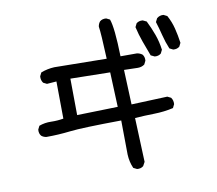

<svg xmlns="http://www.w3.org/2000/svg" viewBox="-88 -870 1176 1042"><g transform="rotate(-10 500.0 -348.5)"><path d="M585 68.4 565.4 58.6Q549.8 23.4 547.9 -17.6L545.9 -206.1Q329.1 -204.1 263.2 -196.3Q197.3 -188.5 130.9 -188.5Q115.2 -190.4 103.5 -200.2Q91.8 -213.9 93.8 -235.4L103.5 -254.9Q134.8 -266.6 169.9 -265.6Q205.1 -264.6 238.3 -270.5L236.3 -475.6L183.6 -471.7L164.1 -481.4Q152.3 -497.1 154.3 -518.6L164.1 -538.1Q199.2 -551.8 238.3 -553.7L526.4 -549.8Q520.5 -693.4 514.6 -728.5Q516.6 -744.1 526.4 -755.9Q540 -767.6 561.5 -765.6L581.1 -755.9Q598.6 -709 602.5 -549.8H692.4Q708 -547.9 721.7 -538.1Q733.4 -524.4 731.4 -502.9L721.7 -483.4Q706.1 -471.7 684.6 -471.7L608.4 -473.6L616.2 -282.2L814.5 -290L834 -280.3Q845.7 -264.6 843.8 -243.2L834 -223.6Q783.2 -211.9 729 -210.9Q674.8 -210 622.1 -206.1L631.8 37.1L620.1 58.6Q606.4 70.3 585 68.4ZM540 -282.2 532.2 -473.6 313.5 -477.5 315.4 -276.4ZM785.2 -516.6 764.6 -526.4Q749 -567.4 734.4 -607.9Q719.7 -648.4 710 -691.4L719.7 -710.9Q733.4 -722.7 754.9 -720.7L775.4 -710.9Q794.9 -671.9 809.6 -631.3Q824.2 -590.8 830.1 -545.9L820.3 -526.4Q806.6 -514.6 785.2 -516.6ZM890.6 -536.1 871.1 -545.9Q855.5 -583 845.7 -622.6Q835.9 -662.1 824.2 -699.2L834 -718.8Q849.6 -732.4 871.1 -730.5L890.6 -720.7Q910.2 -685.5 919.9 -646.5Q929.7 -607.4 935.5 -565.4L925.8 -545.9Q912.1 -534.2 890.6 -536.1Z"/></g></svg>

Font: NaikaiFont
Style: Regular
Weight: 400
Version: Version 1.67